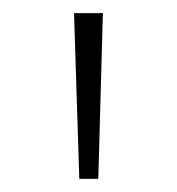

<svg xmlns="http://www.w3.org/2000/svg" viewBox="-20 -688 270 293"><path d="M101 -415 93 -668H137L130 -415Z"/></svg>

Font: Gantari ExtraLight
Style: Regular
Weight: 250
Designer: Anugrah Pasau
Foundry: Lafontype
Version: Version 1.000